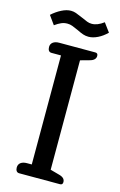

<svg xmlns="http://www.w3.org/2000/svg" viewBox="-131 -923 611 978"><g transform="rotate(15 174.5 -434.0)"><path d="M174 -782Q154 -791 142 -795.5Q130 -800 116 -800Q99 -800 84 -793.5Q69 -787 51 -774L18 -820Q41 -841 67.5 -854.5Q94 -868 117 -868Q131 -868 143.5 -863.5Q156 -859 179 -849Q199 -840 210.5 -835.5Q222 -831 235 -831Q265 -831 298 -856L332 -810Q310 -788 284.5 -775.5Q259 -763 236 -763Q221 -763 207.5 -767.5Q194 -772 174 -782ZM76 0Q66 0 61 -7Q56 -14 56 -25Q56 -42 68 -51Q80 -60 101 -60H126V-635H76Q66 -635 61 -642Q56 -649 56 -661Q56 -677 68 -686Q80 -695 101 -695H291Q305 -695 305 -680Q305 -657 273 -649L226 -636V-59L273 -46Q305 -38 305 -15Q305 0 291 0Z"/></g></svg>

Font: Maitree Medium
Style: Regular
Weight: 500
Designer: CadsonDemak Team
Foundry: CadsonDemak
Version: Version 1.010